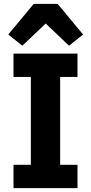

<svg xmlns="http://www.w3.org/2000/svg" viewBox="-20 -976 472 996"><path d="M23 0ZM50 0V-121H140V-577H50V-698H382V-577H292V-121H382V0ZM279 -956 411 -797 338 -739 217 -854 96 -739 23 -797 155 -956Z"/></svg>

Font: Aneliza ExtraBold
Style: Regular
Weight: 800
Designer: Mike Abbink, Paul van der Laan, Pieter van Rosmalen
Foundry: Bold Monday
Version: Version 3.001;September 8, 2019;FontCreator 11.5.0.2425 64-b